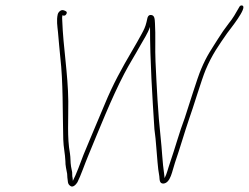

<svg xmlns="http://www.w3.org/2000/svg" viewBox="-20 -669 915 706"><path d="M224.1 -617.5C228.7 -626.4 221.6 -628.5 214.7 -631C204.9 -635 194.3 -625.1 192.2 -616C187.3 -594.5 191 -572.1 193.2 -551C196.3 -521 198 -490.2 201.6 -459.5C212.4 -366 210 -257.8 212.6 -156.5C213.4 -126.8 219.4 -104.2 220.5 -76C219.8 -63.6 224.8 -40.6 226.9 -30L227.7 -16C230.1 -3.7 227.6 6.9 237.8 14C247.9 23.2 260.1 8.7 264.8 1C276.7 -22.1 292.7 -68.9 304.2 -96C345.5 -195.3 389.4 -307 436.9 -398C455.8 -434.2 476.8 -467 494.9 -500C508 -523.7 522.5 -544.5 531.6 -570C531.6 -444.1 540.2 -313.5 547.8 -194L551.9 -160C552.7 -148.7 553.6 -137 554.9 -125C558.4 -90.6 559.4 -53.9 565.8 -21C567.1 -8.7 565.8 6 580.6 6C607.8 3.9 613.2 -41.6 623.3 -70.5C641.5 -122.8 657.7 -180.2 675.8 -233C688.2 -266.3 722.1 -379 736.1 -412C759.7 -468.3 784.9 -503.1 815.3 -547C823.2 -558.4 891.9 -642 871.2 -648.5C865.9 -650.2 861.9 -648 859.2 -642C846.3 -619.2 837 -602.4 820.4 -582C807.2 -564.9 793.6 -545.4 782.2 -527C758.1 -488.4 740.5 -464.9 720 -416C705.5 -383.2 671.4 -270.4 659.3 -235C639.5 -182.9 624 -125.1 605.6 -72C596.9 -47.1 594.4 -31.7 585.2 -14C585 -18.7 584.5 -23.2 583.8 -27.5C577 -72.3 575.7 -119.2 570.4 -166.5C561 -250.6 556 -352.9 551.8 -443C549.6 -488.3 552.6 -539.5 549.8 -584C548.9 -598.9 549 -614 533.8 -614C528.4 -614 524.7 -610.7 522.4 -604L518.8 -588C514.6 -570.2 509.1 -559.4 501.3 -545C489.7 -523.6 478.2 -503.4 465 -481C428.5 -418.8 395 -358.6 364.8 -285C345.6 -238.3 327.3 -197.4 309.6 -154L287.1 -100C276.6 -72.4 259.9 -26.2 247.9 -4C247.6 -5.3 247.5 -6.3 247.6 -7C247.4 -11.7 246.8 -16.3 245.8 -21L245.3 -36L241.2 -57C238.4 -74.7 240 -87 237.2 -105C226.4 -163.2 231.8 -229.2 231.1 -297C229.9 -399.8 212.5 -493.5 208.9 -593C208.1 -601 208.3 -607.7 209.5 -613C214.9 -610 220.5 -610.7 224.1 -617.5Z"/></svg>

Font: HoneyBee
Style: BLnIt
Weight: 100
Foundry: Cannot Into Space Fonts
Version: Version 0.89